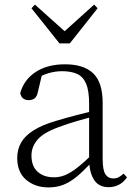

<svg xmlns="http://www.w3.org/2000/svg" viewBox="-20 -802 586 836"><path d="M191 14Q133 14 94 -19Q55 -52 55 -114Q55 -151 71.5 -180.5Q88 -210 125.5 -234Q163 -258 225 -276Q268 -289 312.5 -300.5Q357 -312 397 -321V-297Q357 -287 315.5 -275Q274 -263 237 -249Q170 -225 143.5 -194Q117 -163 117 -125Q117 -78 144 -54Q171 -30 215 -30Q240 -30 263.5 -39.5Q287 -49 316.5 -72Q346 -95 386 -134L392 -89H373Q341 -55 313 -32Q285 -9 256 2.5Q227 14 191 14ZM453 13Q411 13 390.5 -17.5Q370 -48 368 -102V-106V-350Q368 -407 355 -437.5Q342 -468 316 -480Q290 -492 250 -492Q220 -492 190 -483Q160 -474 128 -454L164 -482L145 -402Q141 -382 131 -374Q121 -366 105 -366Q74 -366 68 -397Q85 -456 136 -489Q187 -522 263 -522Q345 -522 386 -482.5Q427 -443 427 -354V-113Q427 -61 439 -43Q451 -25 473 -25Q486 -25 496 -30Q506 -35 518 -46L533 -30Q518 -8 497.5 2.5Q477 13 453 13ZM132 -782 285 -645H238L390 -782L405 -766L284 -613H239L117 -766Z"/></svg>

Font: Source Han Serif JP VF
Style: Regular
Weight: 250
Designer: Ryoko NISHIZUKA 西塚涼子 (kana & ideographs); Frank Grießhammer (Latin, Greek & Cyrillic); Wenlong ZHANG 张文龙 (bopomofo); San
Foundry: Adobe
Version: Version 2.001;hotconv 1.1.0;makeotfexe 2.6.0